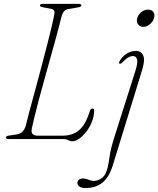

<svg xmlns="http://www.w3.org/2000/svg" viewBox="-20 -720 820 994"><path d="M309.5 0H26.5Q18 0 13.5 -2.5Q9 -5 11 -9Q11.5 -14 17.2 -16Q23 -18 32.5 -19L65.5 -24Q84 -26.5 95.2 -37.2Q106.5 -48 113 -67.5Q120 -96.5 130.2 -135.5Q140.5 -174.5 153 -220Q165.5 -265.5 178.5 -314.2Q191.5 -363 204.2 -411.2Q217 -459.5 228.2 -504Q239.5 -548.5 248.2 -585.2Q257 -622 261.5 -648Q264 -658.5 259.8 -665.2Q255.5 -672 246 -674L204.5 -682Q195.5 -683.5 191.2 -685.5Q187 -687.5 187 -693Q187 -696.5 191.8 -698.2Q196.5 -700 204.5 -700H386.5Q393.5 -700 397.5 -698Q401.5 -696 401.5 -692Q401.5 -687.5 395.8 -685Q390 -682.5 382 -681.5L337.5 -673.5Q322.5 -672.5 313.8 -663.8Q305 -655 299.5 -638.5Q294 -614.5 284 -576.8Q274 -539 261.2 -493.2Q248.5 -447.5 234.5 -397.2Q220.5 -347 206.5 -296.5Q192.5 -246 180.2 -200Q168 -154 158.8 -116.2Q149.5 -78.5 144.5 -53.5Q140.5 -34.5 149.2 -26Q158 -17.5 177.5 -17.5H302.5Q339.5 -17.5 366.5 -30.8Q393.5 -44 412.2 -71.8Q431 -99.5 445 -144.5Q446.5 -150.5 449.5 -154.2Q452.5 -158 458.5 -158Q463 -158 465.2 -155.8Q467.5 -153.5 467.5 -149Q467.5 -120 456.5 -91.2Q445.5 -62.5 427.8 -39.5Q410 -16.5 390.8 -2.5Q371.5 11.5 354 11.5Q346.5 11.5 340 8.5Q333.5 5.5 326.5 2.8Q319.5 0 309.5 0ZM716 -358 565 132.5Q545 198.5 509.8 226Q474.5 253.5 424 253.5Q402.5 253.5 391.5 246Q380.5 238.5 380.5 227.5Q380.5 218.5 387.8 211.2Q395 204 409.5 204Q420 204 428.5 207Q437 210 446 213.2Q455 216.5 467 216.5Q486 216.5 507.2 201.8Q528.5 187 539 140.5Q541 130.5 542.8 120Q544.5 109.5 546.2 97.5Q548 85.5 550.5 71Q553 56.5 557.5 39.5Q562 22.5 568.5 1L680.5 -351.5Q694.5 -396 689.5 -413Q684.5 -430 668 -430Q657 -430 644.8 -423.2Q632.5 -416.5 616 -399Q610 -393.5 606 -391.2Q602 -389 599 -390.5Q595.5 -392 596.2 -395.8Q597 -399.5 599.5 -404.5Q609 -420.5 622.2 -432.2Q635.5 -444 651 -450.2Q666.5 -456.5 681.5 -456.5Q710.5 -456.5 721.2 -433.2Q732 -410 716 -358ZM722 -581Q704.5 -581 694.8 -594Q685 -607 690 -625Q693.5 -638 702.2 -648.2Q711 -658.5 722.5 -664.5Q734 -670.5 746 -670.5Q764.5 -670.5 773.8 -658Q783 -645.5 777.5 -626.5Q774.5 -614.5 765.8 -604.2Q757 -594 745.8 -587.5Q734.5 -581 722 -581Z"/></svg>

Font: Fraunces Thin
Style: Italic
Weight: 250
Italic angle: -16°
Version: Version 1.000;[b76b70a41]